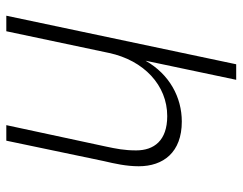

<svg xmlns="http://www.w3.org/2000/svg" viewBox="-98 -652 750 593"><g transform="rotate(90 276.5 -355.0)"><path d="M28 0H76L143 -317C166 -425 243 -497 338 -497C414 -497 444 -456 444 -401C444 -365 439 -340 432 -307L366 0H414L477 -301C485 -335 493 -371 493 -409C493 -485 450 -542 355 -542C280 -542 209 -504 167 -430L226 -710H178Z"/></g></svg>

Font: Geist ExtraLight
Style: Italic
Weight: 200
Italic angle: -12°
Designer: Basement.studio, Andrés Briganti, Mateo Zaragoza
Foundry: Basement.studio, Vercel, Andrés Briganti, Guido Ferreyra, Mateo Zaragoza
Version: Version 1.500